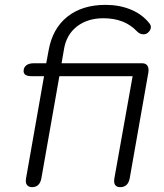

<svg xmlns="http://www.w3.org/2000/svg" viewBox="-20 -759 672 789"><path d="M243 -557 233 -499H564Q579 -499 585.5 -489.5Q592 -480 590 -463L513 -26Q506 10 474 10Q449 10 449 -16Q449 -22 450 -26L525 -446H224L150 -26Q143 10 112 10Q100 10 93 3.5Q86 -3 86 -16Q86 -22 87 -26L161 -446H109Q77 -446 77 -467Q77 -482 88 -490.5Q99 -499 118 -499H170L180 -553Q196 -642 257 -690.5Q318 -739 414 -739Q471 -739 518 -719.5Q565 -700 594 -663Q600 -656 600 -647Q600 -635 587 -624Q580 -618 570 -618Q554 -618 542 -631Q492 -684 405 -684Q340 -684 296.5 -650.5Q253 -617 243 -557Z"/></svg>

Font: Kodchasan Light
Style: Italic
Weight: 300
Italic angle: -10°
Version: Version 1.000; ttfautohint (v1.6)